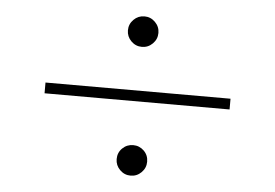

<svg xmlns="http://www.w3.org/2000/svg" viewBox="-48 -755 1095 765"><g transform="rotate(5 500.0 -372.5)"><path d="M561 -630Q561 -605 543 -587Q525 -569 500 -569Q475 -569 457 -587Q439 -605 439 -630Q439 -655 457 -673Q475 -691 500 -691Q525 -691 543 -673Q561 -655 561 -630ZM870 -351H130V-394H870ZM561 -115Q561 -90 543 -72Q525 -54 500 -54Q475 -54 457 -72Q439 -90 439 -115Q439 -141 457 -158.5Q475 -176 500 -176Q525 -176 543 -158.5Q561 -141 561 -115Z"/></g></svg>

Font: Merged Yaku Han JP ExtraLight
Style: Regular
Weight: 250
Designer: Ryoko NISHIZUKA 西塚涼子 (kana, bopomofo & ideographs); Paul D. Hunt (Latin, Greek & Cyrillic); Sandoll Communications 산돌커뮤니
Foundry: Adobe
Version: Version 2.004